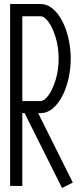

<svg xmlns="http://www.w3.org/2000/svg" viewBox="-20 -907 398 945"><path d="M285.2 18.1 101.1 -350.1H89.8V8.3H29.8V-887.2H179.2Q212.4 -887.2 240 -863.8Q267.6 -840.3 287.4 -801.5Q307.1 -762.7 317.6 -714.8Q328.1 -667 328.1 -618.7Q328.1 -569.8 317.6 -522.2Q307.1 -474.6 287.4 -435.8Q267.6 -397 240 -373.5Q212.4 -350.1 179.2 -350.1H168L338.4 -8.3ZM179.2 -409.7Q198.7 -409.7 219.5 -439Q240.2 -468.3 254.4 -515.9Q268.6 -563.5 268.6 -618.7Q268.6 -673.8 254.4 -721.4Q240.2 -769 219.5 -798.1Q198.7 -827.1 179.2 -827.1H89.8V-409.7Z"/></svg>

Font: Ignotum
Style: Regular
Weight: 400
Designer: GGBot
Version: 0.10